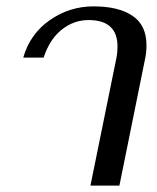

<svg xmlns="http://www.w3.org/2000/svg" viewBox="-20 -583 492 603"><path d="M345 -398Q349 -417 349 -437Q349 -520 258 -520Q212 -520 174 -490Q136 -460 117 -402H53Q74 -476 136 -519.5Q198 -563 274 -563Q352 -563 396 -533.5Q440 -504 440 -441Q440 -416 435 -395L355 0H264Z"/></svg>

Font: Taviraj
Style: Italic
Weight: 400
Italic angle: -12°
Designer: Katatrad Team
Foundry: CadsonDemak
Version: Version 1.001